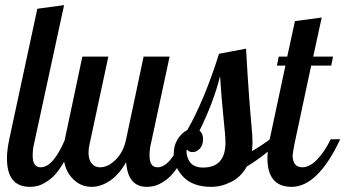

<svg xmlns="http://www.w3.org/2000/svg" viewBox="-20 -720 1342 746"><path d="M7 -105Q7 -136 16 -179L125 -686L229 -700L112 -160Q107 -140 107 -115Q107 -70 138 -70Q187 -70 233 -179H270Q247 -120 222.5 -80.5Q198 -41 174.5 -23.5Q151 -6 133.5 0Q116 6 96 6Q7 6 7 -105Z M226 -128Q226 -152 232 -179L300 -500H401L328 -160Q324 -144 324 -127Q324 -99 336.5 -84.5Q349 -70 369 -70Q400 -70 430 -100Q460 -130 470 -179L538 -500H639L566 -160Q561 -140 561 -115Q561 -70 592 -70Q641 -70 687 -179H724Q701 -120 676.5 -80.5Q652 -41 628.5 -23.5Q605 -6 587.5 0Q570 6 550 6Q477 6 470 -90Q443 -42 407.5 -18Q372 6 336 6Q290 6 258 -30.5Q226 -67 226 -128Z M655 -122Q655 -155 670.5 -179.5Q686 -204 708 -215Q775 -333 831 -511L936 -531Q942 -422 948 -342.5Q954 -263 957.5 -228Q961 -193 961 -167Q961 -153 959 -133Q993 -152 1029 -179H1071Q1018 -121 939 -73Q917 -33 878.5 -13.5Q840 6 801 6Q730 6 692.5 -32.5Q655 -71 655 -122ZM704 -143Q704 -69 769 -69Q856 -69 856 -166Q856 -191 848.5 -261.5Q841 -332 835 -424Q810 -323 755 -212Q769 -202 769 -179Q769 -156 756.5 -142.5Q744 -129 728 -129Q712 -129 704 -143Z M1019 -106Q1019 -134 1028 -179L1089 -465H1056L1063 -500H1096L1126 -638L1230 -652L1197 -500H1274L1267 -465H1189L1124 -160Q1117 -122 1117 -117Q1117 -70 1155 -70Q1182 -70 1211 -99Q1240 -128 1265 -179H1302Q1215 6 1113 6Q1019 6 1019 -106Z"/></svg>

Font: Lobster Two
Style: Italic
Weight: 400
Designer: Pablo Impallari
Foundry: Pablo Impallari. www.impallari.com
Version: Version 1.006